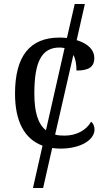

<svg xmlns="http://www.w3.org/2000/svg" viewBox="-20 -734 532 961"><path d="M283.2 9.8C385.3 9.8 453.1 -34.7 453.1 -85.9C453.1 -104 445.8 -117.2 436 -125C413.1 -84 365.2 -55.2 303.2 -55.2C286.1 -55.2 270 -56.2 255.9 -60.1L347.2 -459C358.4 -439 362.8 -411.6 362.8 -380.9C421.9 -380.9 452.1 -397.5 452.1 -443.8C452.1 -483.4 421.9 -515.1 363.8 -533.2L404.8 -713.9H354L314.9 -543.9C301.8 -545.4 290 -545.9 277.8 -545.9C129.4 -545.9 55.2 -453.1 55.2 -265.1C55.2 -128.4 101.1 -38.6 192.9 -4.9L145 207H195.8L241.2 6.8C254.9 8.8 269 9.8 283.2 9.8ZM151.9 -266.1C151.9 -423.8 188 -496.1 277.8 -496.1C287.1 -496.1 295.9 -495.1 303.2 -493.2L210 -82C169.4 -113.8 151.9 -174.3 151.9 -266.1Z"/></svg>

Font: The Erased English
Style: Regular
Weight: 400
Designer: Monotype Design team + ligartures altered by 180 Amsterdam
Foundry: Monotype Imaging Inc.
Version: Version 1.030;Glyphs 3.1.2 (3151)